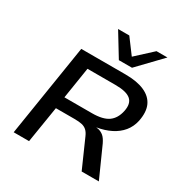

<svg xmlns="http://www.w3.org/2000/svg" viewBox="-208 -1109 1230 1277"><g transform="rotate(30 406.5 -471.0)"><path d="M74 0 186 -705H526Q614 -705 671 -680Q728 -655 750.5 -606.5Q773 -558 758 -483Q747 -433 717 -396.5Q687 -360 640.5 -336.5Q594 -313 534 -303L537 -302L551 -300Q574 -294 591 -279.5Q608 -265 624 -232L728 0H596L500 -217Q489 -242 474 -255.5Q459 -269 437 -274Q415 -279 379 -279H237L192 0ZM250 -370H462Q545 -370 586.5 -399.5Q628 -429 641 -491Q654 -554 620.5 -582.5Q587 -611 504 -611H288ZM440 -765 332 -942H418L503 -828L627 -942H711L541 -765Z"/></g></svg>

Font: Nunito Sans 7pt SemiExpanded SemiBold
Style: Italic
Weight: 600
Width: 6
Italic angle: -9°
Designer: Vernon Adams
Foundry: Vernon Adams
Version: Version 3.101;gftools[0.9.27]